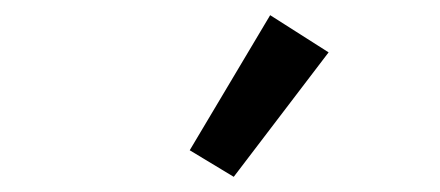

<svg xmlns="http://www.w3.org/2000/svg" viewBox="-20 -815 580 253"><path d="M288 -582 230 -617 336 -795 413 -746Z"/></svg>

Font: IBM Plex Sans Cond Medm
Style: Italic
Weight: 500
Width: 3
Italic angle: -11°
Designer: Mike Abbink, Paul van der Laan, Pieter van Rosmalen
Foundry: Bold Monday
Version: Version 1.3